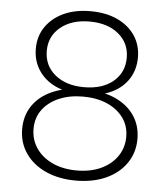

<svg xmlns="http://www.w3.org/2000/svg" viewBox="-52 -756 704 813"><g transform="rotate(5 300.0 -350.0)"><path d="M300 10Q228 10 172.5 -15Q117 -40 86 -85Q55 -130 55 -188Q55 -245 84 -287.5Q113 -330 166 -353.5Q219 -377 286 -377V-358Q225 -358 179.5 -380Q134 -402 108.5 -441.5Q83 -481 83 -532Q83 -585 110.5 -625Q138 -665 186.5 -687.5Q235 -710 300 -710Q366 -710 414.5 -687.5Q463 -665 490 -625Q517 -585 517 -532Q517 -481 492 -441.5Q467 -402 421.5 -380Q376 -358 314 -358V-377Q382 -377 434.5 -353.5Q487 -330 516 -287.5Q545 -245 545 -188Q545 -130 514 -85Q483 -40 428 -15Q373 10 300 10ZM300 -33Q358 -33 402 -53Q446 -73 471.5 -109.5Q497 -146 497 -193Q497 -240 471.5 -274.5Q446 -309 402 -328Q358 -347 300 -347Q243 -347 198.5 -328Q154 -309 128.5 -274.5Q103 -240 103 -193Q103 -146 128.5 -109.5Q154 -73 198.5 -53Q243 -33 300 -33ZM300 -387Q378 -387 424 -425.5Q470 -464 470 -527Q470 -589 423.5 -627.5Q377 -666 300 -666Q224 -666 177 -627.5Q130 -589 130 -527Q130 -464 177 -425.5Q224 -387 300 -387Z"/></g></svg>

Font: SUSE ExtraLight
Style: Regular
Weight: 250
Designer: Rene Bieder
Foundry: SUSE
Version: Version 1.000